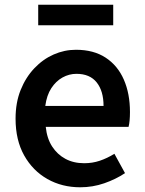

<svg xmlns="http://www.w3.org/2000/svg" viewBox="-20 -780 613 814"><path d="M320 14Q243 14 181 -21Q119 -56 82.5 -121Q46 -186 46 -277Q46 -345 67.5 -398.5Q89 -452 125.5 -490.5Q162 -529 207.5 -549Q253 -569 302 -569Q377 -569 428 -535.5Q479 -502 505 -442.5Q531 -383 531 -305Q531 -286 529.5 -269.5Q528 -253 525 -242H174Q179 -193 201 -159Q223 -125 257.5 -106.5Q292 -88 337 -88Q372 -88 403 -98.5Q434 -109 465 -128L510 -46Q471 -20 422 -3Q373 14 320 14ZM172 -331H419Q419 -394 390 -430.5Q361 -467 304 -467Q273 -467 245 -451.5Q217 -436 197.5 -406Q178 -376 172 -331ZM142 -673V-760H460V-673Z"/></svg>

Font: Noto Sans TC SemiBold
Style: Regular
Weight: 600
Designer: Ryoko NISHIZUKA  (kana, bopomofo & ideographs); Paul D. Hunt (Latin, Greek & Cyrillic); Sandoll Communications , Soo-you
Foundry: Adobe
Version: Version 2.004-H2;hotconv 1.0.118;makeotfexe 2.5.65603